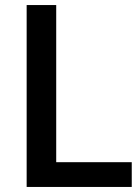

<svg xmlns="http://www.w3.org/2000/svg" viewBox="-20 -740 556 760"><path d="M501.5 -98V0H85.5V-720H202.5V-98Z"/></svg>

Font: LatoLatin Semibold
Style: Regular
Weight: 600
Designer: Lukasz Dziedzic with Adam Twardoch and Botio Nikoltchev
Foundry: tyPoland Lukasz Dziedzic
Version: Version 2.015; 2015-08-06; http://www.latofonts.com/